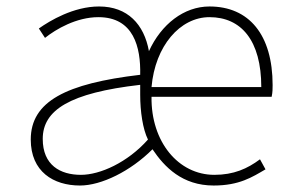

<svg xmlns="http://www.w3.org/2000/svg" viewBox="-20 -560 903 593"><path d="M227 13C293 13 383 -31 451 -99C488 -44 543 13 640 13C719 13 759 -13 800 -37L783 -68C744 -39 702 -20 642 -20C531 -20 446 -122 448 -261H819C822 -275 822 -286 822 -297C822 -453 749 -540 627 -540C548 -540 478 -485 440 -402C425 -485 374 -540 286 -540C207 -540 134 -496 100 -472L119 -443C153 -470 216 -507 284 -507C393 -507 415 -414 413 -329C184 -302 75 -247 75 -129C75 -30 145 13 227 13ZM230 -20C166 -20 112 -50 112 -131C112 -220 195 -273 413 -298V-267C413 -216 421 -161 437 -129C374 -58 289 -20 230 -20ZM448 -291C459 -418 536 -507 627 -507C725 -507 787 -435 787 -291Z"/></svg>

Font: Noto Sans CJK SC Thin
Style: Regular
Weight: 100
Designer: Ryoko NISHIZUKA 西塚涼子 (kana, bopomofo & ideographs); Paul D. Hunt (Latin, Greek & Cyrillic); Sandoll Communications 산돌커뮤니
Foundry: Adobe
Version: Version 2.004;hotconv 1.0.118;makeotfexe 2.5.65603